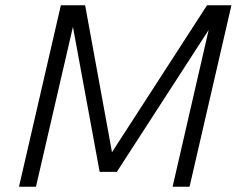

<svg xmlns="http://www.w3.org/2000/svg" viewBox="-20 -710 906 730"><path d="M767.1 -689.9H859.9L700.7 0H636.2L773.4 -596.2L424.3 -56.6H358.9L257.3 -607.9L116.7 0H52.2L211.4 -689.9H303.7L405.8 -131.3Z"/></svg>

Font: HK Grotesk Legacy
Style: Italic
Weight: 400
Italic angle: -13°
Designer: Alfredo Marco Pradil
Foundry: Hanken Design Co.
Version: Version 2.022;PS 002.022;hotconv 1.0.88;makeotf.lib2.5.64775